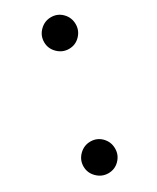

<svg xmlns="http://www.w3.org/2000/svg" viewBox="-147 -577 517 633"><g transform="rotate(-30 111.0 -260.0)"><path d="M102.5 -470Q102.5 -495 120.5 -512.8Q138.5 -530.5 163 -530.5Q188 -530.5 205.2 -512.8Q222.5 -495 222.5 -470Q222.5 -445.5 205.2 -427.8Q188 -410 163 -410Q138.5 -410 120.5 -427.8Q102.5 -445.5 102.5 -470ZM10 -50Q10 -75 28 -92.8Q46 -110.5 70.5 -110.5Q95.5 -110.5 112.8 -92.8Q130 -75 130 -50Q130 -25.5 112.8 -7.8Q95.5 10 70.5 10Q46 10 28 -7.8Q10 -25.5 10 -50Z"/></g></svg>

Font: Bodoni* 72pt
Style: Italic
Weight: 400
Italic angle: -13°
Version: Version 2.3